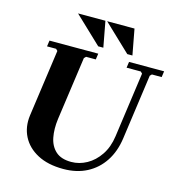

<svg xmlns="http://www.w3.org/2000/svg" viewBox="-124 -967 1001 1084"><g transform="rotate(15 376.0 -425.0)"><path d="M547 -670H752L747 -635H690L680 -625L627 -245Q616 -166 578.5 -109Q541 -52 481.5 -21Q422 10 344 10Q254 10 193 -22.5Q132 -55 104 -110Q76 -165 85 -233L140 -625L130 -635H77L82 -670H367L362 -635H305L295 -625L243 -255Q235 -195 244.5 -146.5Q254 -98 286 -69Q318 -40 377 -40Q424 -40 467.5 -64Q511 -88 542 -134Q573 -180 582 -245L635 -625L625 -635H542ZM198 -860H358L386 -710H356ZM368 -860H528L556 -710H526Z"/></g></svg>

Font: Brygada 1918
Style: Bold Italic
Weight: 700
Italic angle: -8°
Designer: Mateusz Machalski | Borys Kosmynka | Przemek Hoffer
Foundry: NIEPODLEGLA 2018
Version: Version 3.006